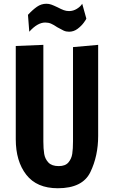

<svg xmlns="http://www.w3.org/2000/svg" viewBox="-20 -989 608 1023"><path d="M64 -247V-744L211 -750V-235Q211 -196 215.5 -169Q220 -142 238 -123Q256 -104 293 -104Q328 -104 344.5 -123.5Q361 -143 365 -169.5Q369 -196 369 -237V-738L503 -750V-264Q503 -158 461.5 -72Q420 14 288 14Q176 14 120 -58Q64 -130 64 -247ZM285 -844Q266 -857 252 -863Q238 -869 221 -869Q180 -869 136 -820L129 -910Q154 -937 177 -953Q200 -969 227 -969Q241 -969 253.5 -964.5Q266 -960 287 -950Q306 -940 319.5 -935Q333 -930 348 -930Q370 -930 389.5 -942Q409 -954 418 -969L440 -890Q440 -887 427 -869Q414 -851 393.5 -835.5Q373 -820 348 -820Q332 -820 319 -826Q306 -832 285 -844Z"/></svg>

Font: Francois One
Style: Regular
Weight: 400
Designer: Vernon Adams
Foundry: Vernon Adams
Version: Version 2.000